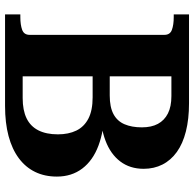

<svg xmlns="http://www.w3.org/2000/svg" viewBox="-24 -726 750 741"><g transform="rotate(90 350.5 -355.0)"><path d="M378 -710Q439 -710 486.5 -698Q534 -686 566 -663Q598 -640 614.5 -607.5Q631 -575 631 -535Q631 -482 602.5 -444.5Q574 -407 522 -387.5Q470 -368 398 -366L452 -392V-357L406 -384Q484 -382 541.5 -360.5Q599 -339 630 -298Q661 -257 661 -200Q661 -153 643 -116Q625 -79 590 -53Q555 -27 504.5 -13.5Q454 0 388 0H35V-59H46Q75 -59 94.5 -66Q114 -73 114 -95V-615Q114 -637 94.5 -644Q75 -651 46 -651H35V-710ZM246 -404H348Q393 -404 420 -418.5Q447 -433 459 -461Q471 -489 471 -528Q471 -565 457.5 -590Q444 -615 417.5 -628.5Q391 -642 350 -642H274V-68H358Q405 -68 436 -83Q467 -98 482.5 -128.5Q498 -159 498 -204Q498 -245 483.5 -275Q469 -305 437.5 -321.5Q406 -338 355 -338H246Z"/></g></svg>

Font: Roboto Serif 28pt SemiBold
Style: Regular
Weight: 600
Designer: Greg Gazdowicz
Foundry: Commercial Type
Version: Version 1.008